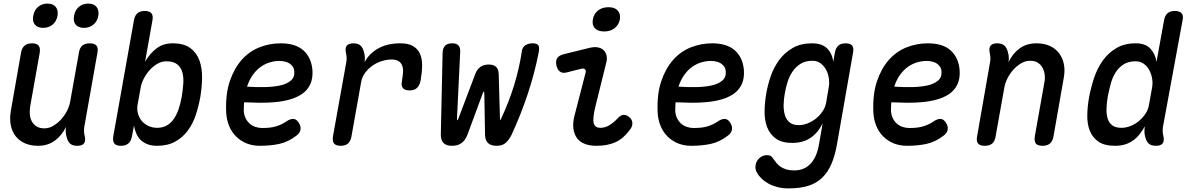

<svg xmlns="http://www.w3.org/2000/svg" viewBox="-20 -801 6640 1068"><path d="M410 10Q383 10 369.5 -2.5Q356 -15 350 -41Q346 -54 345.5 -68Q345 -82 347 -95Q323 -46 284 -18Q245 10 192 10Q150 10 118.5 -4Q87 -18 67 -43.5Q47 -69 40 -104.5Q33 -140 40 -183L97 -508Q102 -535 117 -547.5Q132 -560 158 -560Q184 -560 194.5 -547.5Q205 -535 201 -508L148 -210Q144 -186 146 -164Q148 -142 157.5 -125Q167 -108 184 -97.5Q201 -87 227 -87Q253 -87 277 -101.5Q301 -116 320.5 -137.5Q340 -159 353 -185Q366 -211 370 -234L419 -508Q423 -535 438 -547.5Q453 -560 479 -560Q506 -560 516.5 -547.5Q527 -535 522 -508L449 -96Q447 -82 447.5 -68.5Q448 -55 452 -41Q457 -15 446.5 -2.5Q436 10 410 10ZM447 -646Q416 -646 401 -664Q386 -682 392 -713Q397 -744 418.5 -762.5Q440 -781 471 -781Q502 -781 517 -762.5Q532 -744 527 -713Q521 -682 499.5 -664Q478 -646 447 -646ZM220 -646Q189 -646 174 -664Q159 -682 165 -713Q170 -744 191.5 -762.5Q213 -781 244 -781Q275 -781 290 -762.5Q305 -744 300 -713Q294 -682 272.5 -664Q251 -646 220 -646Z M653 10Q626 10 616 -3Q606 -16 610 -42L725 -688Q730 -715 744.5 -727.5Q759 -740 785 -740Q811 -740 822 -727.5Q833 -715 828 -688L787 -457Q812 -502 849.5 -531Q887 -560 940 -560Q1004 -560 1039.5 -533Q1075 -506 1090 -463Q1105 -420 1104 -366.5Q1103 -313 1094 -260Q1085 -210 1069 -161.5Q1053 -113 1025 -75Q997 -37 955 -13.5Q913 10 854 10Q823 10 801 1.5Q779 -7 763.5 -21.5Q748 -36 739 -56.5Q730 -77 725 -102L714 -42Q709 -16 694 -3Q679 10 653 10ZM854 -90Q885 -90 908.5 -103.5Q932 -117 948 -141Q964 -165 974.5 -197Q985 -229 991 -264Q997 -300 999.5 -335Q1002 -370 994.5 -398Q987 -426 966 -443Q945 -460 905 -460Q879 -460 855 -446Q831 -432 811.5 -410Q792 -388 779 -362Q766 -336 762 -311L745 -217Q741 -192 747.5 -169Q754 -146 768.5 -128.5Q783 -111 805.5 -100.5Q828 -90 854 -90Z M1640 -121Q1655 -100 1651.5 -80Q1648 -60 1628 -46Q1584 -12 1535.5 -1Q1487 10 1425 10Q1385 10 1351.5 -3.5Q1318 -17 1293 -42Q1268 -67 1254 -101.5Q1240 -136 1238 -178Q1234 -277 1258 -348.5Q1282 -420 1324 -467.5Q1366 -515 1422.5 -537.5Q1479 -560 1541 -560Q1624 -560 1668 -520.5Q1712 -481 1718 -411Q1721 -364 1705.5 -331.5Q1690 -299 1661 -279Q1632 -259 1593.5 -248Q1555 -237 1511.5 -233Q1468 -229 1423.5 -229.5Q1379 -230 1338 -232Q1337 -221 1336.5 -209.5Q1336 -198 1336 -186Q1337 -163 1345.5 -145Q1354 -127 1367.5 -114.5Q1381 -102 1399.5 -95.5Q1418 -89 1438 -89Q1461 -89 1479 -91Q1497 -93 1513 -97.5Q1529 -102 1544 -109Q1559 -116 1574 -126Q1594 -140 1611 -139.5Q1628 -139 1640 -121ZM1354 -319Q1401 -316 1449 -316.5Q1497 -317 1535.5 -325Q1574 -333 1597 -352Q1620 -371 1617 -405Q1616 -419 1609 -429.5Q1602 -440 1592 -447Q1582 -454 1567 -458Q1552 -462 1534 -462Q1509 -462 1482.5 -454.5Q1456 -447 1431.5 -430Q1407 -413 1387 -385.5Q1367 -358 1354 -319Z M1875 10Q1849 10 1838.5 -2.5Q1828 -15 1832 -42L1906 -454Q1909 -468 1908 -481.5Q1907 -495 1904 -509Q1899 -535 1909.5 -547.5Q1920 -560 1946 -560Q1972 -560 1985.5 -547.5Q1999 -535 2005 -509Q2009 -496 2009.5 -482Q2010 -468 2008 -455Q2034 -504 2084.5 -532Q2135 -560 2207 -560Q2252 -560 2278 -544.5Q2304 -529 2316 -502Q2328 -475 2328 -439Q2328 -403 2321 -362L2319 -350Q2313 -324 2298.5 -311Q2284 -298 2258 -298Q2232 -298 2221 -311Q2210 -324 2216 -349L2217 -360Q2221 -381 2222 -401Q2223 -421 2217 -436.5Q2211 -452 2197 -461Q2183 -470 2157 -470Q2132 -470 2104.5 -461.5Q2077 -453 2053.5 -437Q2030 -421 2012 -397.5Q1994 -374 1989 -345L1935 -42Q1930 -15 1915.5 -2.5Q1901 10 1875 10Z M2494 10Q2462 10 2447 -5.5Q2432 -21 2432 -52L2442 -507Q2443 -534 2456 -547Q2469 -560 2496 -560Q2519 -560 2529.5 -549Q2540 -538 2540 -517L2522 -142Q2522 -132 2524 -132Q2526 -132 2530 -142L2624 -390Q2634 -416 2652.5 -429Q2671 -442 2698.5 -442Q2726 -442 2739.5 -429Q2753 -416 2754 -390L2761 -142Q2761 -132 2762 -132Q2763 -132 2768 -142Q2812 -236 2840.5 -329.5Q2869 -423 2883 -517Q2886 -539 2902.5 -549.5Q2919 -560 2942 -560Q2969 -560 2975.5 -547.5Q2982 -535 2976 -507Q2954 -394 2916 -279.5Q2878 -165 2826 -52Q2811 -22 2792.5 -6Q2774 10 2742.5 10Q2711 10 2695 -5Q2679 -20 2678 -51L2674 -281Q2673 -292 2671 -292Q2669 -292 2665 -281L2580 -51Q2568 -20 2547 -5Q2526 10 2494 10Z M3132 -398Q3109 -392 3094.5 -403Q3080 -414 3075 -437Q3070 -462 3079 -477Q3088 -492 3114 -499L3260 -535Q3286 -541 3305.5 -537.5Q3325 -534 3337.5 -522Q3350 -510 3354 -491.5Q3358 -473 3352 -451L3294 -217Q3284 -178 3281.5 -153Q3279 -128 3283 -114.5Q3287 -101 3296.5 -95.5Q3306 -90 3320 -90Q3346 -90 3370.5 -105Q3395 -120 3416 -143Q3433 -162 3450 -162Q3467 -162 3481 -149Q3497 -136 3497.5 -116Q3498 -96 3483 -78Q3465 -54 3445.5 -37Q3426 -20 3403.5 -10Q3381 0 3355 5Q3329 10 3297 10Q3262 10 3234.5 0Q3207 -10 3190.5 -31.5Q3174 -53 3169.5 -86Q3165 -119 3177 -163L3237 -395Q3241 -409 3234 -415.5Q3227 -422 3215 -419ZM3341 -626Q3306 -626 3289 -644Q3272 -662 3278 -693Q3283 -724 3306.5 -742.5Q3330 -761 3365 -761Q3399 -761 3416 -742.5Q3433 -724 3428 -693Q3422 -662 3398.5 -644Q3375 -626 3341 -626Z M4040 -121Q4055 -100 4051.5 -80Q4048 -60 4028 -46Q3984 -12 3935.5 -1Q3887 10 3825 10Q3785 10 3751.5 -3.5Q3718 -17 3693 -42Q3668 -67 3654 -101.5Q3640 -136 3638 -178Q3634 -277 3658 -348.5Q3682 -420 3724 -467.5Q3766 -515 3822.5 -537.5Q3879 -560 3941 -560Q4024 -560 4068 -520.5Q4112 -481 4118 -411Q4121 -364 4105.5 -331.5Q4090 -299 4061 -279Q4032 -259 3993.5 -248Q3955 -237 3911.5 -233Q3868 -229 3823.5 -229.5Q3779 -230 3738 -232Q3737 -221 3736.5 -209.5Q3736 -198 3736 -186Q3737 -163 3745.5 -145Q3754 -127 3767.5 -114.5Q3781 -102 3799.5 -95.5Q3818 -89 3838 -89Q3861 -89 3879 -91Q3897 -93 3913 -97.5Q3929 -102 3944 -109Q3959 -116 3974 -126Q3994 -140 4011 -139.5Q4028 -139 4040 -121ZM3754 -319Q3801 -316 3849 -316.5Q3897 -317 3935.5 -325Q3974 -333 3997 -352Q4020 -371 4017 -405Q4016 -419 4009 -429.5Q4002 -440 3992 -447Q3982 -454 3967 -458Q3952 -462 3934 -462Q3909 -462 3882.5 -454.5Q3856 -447 3831.5 -430Q3807 -413 3787 -385.5Q3767 -358 3754 -319Z M4556 -115Q4542 -87 4524.5 -66.5Q4507 -46 4486 -32.5Q4465 -19 4440 -12.5Q4415 -6 4388 -6Q4328 -6 4294.5 -31Q4261 -56 4246.5 -95.5Q4232 -135 4233 -184Q4234 -233 4242 -279Q4250 -327 4267 -376.5Q4284 -426 4314 -467Q4344 -508 4389 -534Q4434 -560 4497 -560Q4551 -560 4580 -532.5Q4609 -505 4615 -457L4624 -508Q4629 -535 4643.5 -547.5Q4658 -560 4684 -560Q4710 -560 4720 -547.5Q4730 -535 4725 -508L4636 0Q4625 64 4605 110.5Q4585 157 4553.5 187.5Q4522 218 4476.5 232.5Q4431 247 4366 247Q4333 247 4305.5 240Q4278 233 4256 221Q4234 209 4217.5 193.5Q4201 178 4191 160Q4185 151 4183 139.5Q4181 128 4183 118Q4184 107 4189.5 97Q4195 87 4203.5 79Q4212 71 4223 66.5Q4234 62 4247 62Q4258 62 4266 66Q4274 70 4279 79Q4288 91 4297.5 103.5Q4307 116 4320.5 125.5Q4334 135 4353 141Q4372 147 4398 147Q4423 147 4445 139Q4467 131 4485 113.5Q4503 96 4516 68.5Q4529 41 4536 0ZM4423 -105Q4449 -105 4474.5 -115.5Q4500 -126 4521 -143.5Q4542 -161 4556.5 -183Q4571 -205 4575 -228L4590 -316Q4594 -339 4590.5 -365Q4587 -391 4575.5 -412.5Q4564 -434 4545 -448.5Q4526 -463 4500 -463Q4460 -463 4433 -446Q4406 -429 4388.5 -403Q4371 -377 4361 -345.5Q4351 -314 4346 -284Q4340 -253 4339 -221.5Q4338 -190 4345 -164Q4352 -138 4370.5 -121.5Q4389 -105 4423 -105Z M5240 -121Q5255 -100 5251.5 -80Q5248 -60 5228 -46Q5184 -12 5135.5 -1Q5087 10 5025 10Q4985 10 4951.5 -3.5Q4918 -17 4893 -42Q4868 -67 4854 -101.5Q4840 -136 4838 -178Q4834 -277 4858 -348.5Q4882 -420 4924 -467.5Q4966 -515 5022.5 -537.5Q5079 -560 5141 -560Q5224 -560 5268 -520.5Q5312 -481 5318 -411Q5321 -364 5305.5 -331.5Q5290 -299 5261 -279Q5232 -259 5193.5 -248Q5155 -237 5111.5 -233Q5068 -229 5023.5 -229.5Q4979 -230 4938 -232Q4937 -221 4936.5 -209.5Q4936 -198 4936 -186Q4937 -163 4945.5 -145Q4954 -127 4967.5 -114.5Q4981 -102 4999.5 -95.5Q5018 -89 5038 -89Q5061 -89 5079 -91Q5097 -93 5113 -97.5Q5129 -102 5144 -109Q5159 -116 5174 -126Q5194 -140 5211 -139.5Q5228 -139 5240 -121ZM4954 -319Q5001 -316 5049 -316.5Q5097 -317 5135.5 -325Q5174 -333 5197 -352Q5220 -371 5217 -405Q5216 -419 5209 -429.5Q5202 -440 5192 -447Q5182 -454 5167 -458Q5152 -462 5134 -462Q5109 -462 5082.5 -454.5Q5056 -447 5031.5 -430Q5007 -413 4987 -385.5Q4967 -358 4954 -319Z M5527 -560Q5553 -560 5567 -547.5Q5581 -535 5587 -509Q5591 -496 5591.5 -482Q5592 -468 5590 -455Q5613 -504 5652 -532Q5691 -560 5745 -560Q5787 -560 5818.5 -546Q5850 -532 5870 -506.5Q5890 -481 5897.5 -445.5Q5905 -410 5897 -367L5840 -42Q5835 -15 5820 -2.5Q5805 10 5779 10Q5752 10 5742 -2.5Q5732 -15 5736 -42L5789 -340Q5794 -364 5791 -386Q5788 -408 5778.5 -425Q5769 -442 5752.5 -452.5Q5736 -463 5710 -463Q5684 -463 5659.5 -448.5Q5635 -434 5616 -412.5Q5597 -391 5584 -365Q5571 -339 5567 -316L5518 -42Q5514 -15 5499 -2.5Q5484 10 5457 10Q5431 10 5420.5 -2.5Q5410 -15 5415 -42L5487 -454Q5490 -468 5489 -481.5Q5488 -495 5485 -509Q5480 -535 5490.5 -547.5Q5501 -560 5527 -560Z M6449 -96Q6447 -82 6447.5 -68.5Q6448 -55 6452 -41Q6457 -15 6446.5 -2.5Q6436 10 6410 10Q6383 10 6369.5 -2.5Q6356 -15 6350 -41Q6346 -54 6346 -69Q6346 -84 6348 -98Q6334 -73 6318 -53Q6302 -33 6282 -19Q6262 -5 6237.5 2.5Q6213 10 6182 10Q6123 10 6089.5 -13.5Q6056 -37 6041.5 -75Q6027 -113 6028 -161.5Q6029 -210 6038 -260Q6048 -313 6065.5 -366.5Q6083 -420 6113.5 -463Q6144 -506 6189 -533Q6234 -560 6298 -560Q6351 -560 6378.5 -531Q6406 -502 6413 -457L6455 -688Q6460 -715 6474.5 -727.5Q6489 -740 6515 -740Q6541 -740 6552.5 -727.5Q6564 -715 6558 -688ZM6218 -90Q6244 -90 6269.5 -100.5Q6295 -111 6316 -128.5Q6337 -146 6352 -169Q6367 -192 6371 -217L6388 -311Q6393 -336 6389 -362Q6385 -388 6373.5 -410Q6362 -432 6342.5 -446Q6323 -460 6297 -460Q6257 -460 6230 -443Q6203 -426 6185.5 -398Q6168 -370 6158.5 -335Q6149 -300 6142 -264Q6136 -229 6135 -197Q6134 -165 6141.5 -141Q6149 -117 6167.5 -103.5Q6186 -90 6218 -90Z"/></svg>

Font: Maple Mono NL Medium
Style: Italic
Weight: 500
Italic angle: -10°
Monospace: yes
Designer: subframe7536
Version: Version 7.000